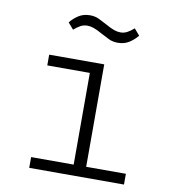

<svg xmlns="http://www.w3.org/2000/svg" viewBox="-81 -792 763 862"><g transform="rotate(10 300.0 -361.0)"><path d="M110 -49H304V-467H110V-516H361V-49H542V0H110ZM404 -622Q381 -622 363 -630.5Q345 -639 325 -650Q302 -663 286.5 -668.5Q271 -674 257 -674Q240 -674 226 -666.5Q212 -659 196 -645L171 -674Q187 -694 209 -708Q231 -722 260 -722Q283 -722 301 -713.5Q319 -705 339 -694Q362 -681 377.5 -675.5Q393 -670 407 -670Q424 -670 438 -677.5Q452 -685 468 -699L493 -670Q477 -650 455 -636Q433 -622 404 -622Z"/></g></svg>

Font: IBM Plex Mono Light
Style: Regular
Weight: 300
Monospace: yes
Designer: Mike Abbink, Paul van der Laan, Pieter van Rosmalen
Foundry: Bold Monday
Version: Version 2.3